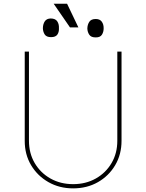

<svg xmlns="http://www.w3.org/2000/svg" viewBox="-20 -1006 790 1037"><path d="M613.6 -727.3H636.4V-245.7Q636.4 -171.9 602.1 -113.8Q567.8 -55.8 508.9 -22.2Q449.9 11.4 375 11.4Q300.8 11.4 241.5 -22.4Q182.2 -56.1 147.7 -114.2Q113.3 -172.2 113.6 -245.7V-727.3H136.4V-245.7Q136.4 -178.3 167.4 -125.4Q198.5 -72.4 252.5 -41.9Q306.5 -11.4 375 -11.4Q443.5 -11.4 497.5 -41.9Q551.5 -72.4 582.6 -125.4Q613.6 -178.3 613.6 -245.7ZM342.3 -985.8 403.4 -858H358L269.9 -985.8ZM211.6 -853.7Q212 -875.7 221.9 -890.8Q231.9 -905.9 254.3 -906.2Q279.1 -905.9 289.2 -890.8Q299.4 -875.7 298.3 -853.7Q299.4 -833.1 289.8 -819.2Q280.2 -805.4 255.7 -805.4Q230.5 -805.4 221.2 -820.3Q212 -835.2 211.6 -853.7ZM451.7 -852.3Q452.4 -873.2 462.4 -888.3Q472.3 -903.4 497.2 -903.4Q519.5 -903.4 529.8 -888.8Q540.1 -874.3 539.8 -853.7Q540.1 -834.2 530.7 -818.9Q521.3 -803.6 497.2 -804Q472.3 -803.6 462.4 -818.2Q452.4 -832.7 451.7 -852.3Z"/></svg>

Font: Inter UI Thin
Style: Regular
Weight: 100
Designer: Rasmus Andersson
Foundry: rsms
Version: 3.2;8d6f07862